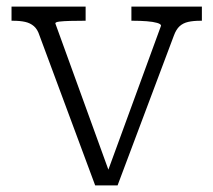

<svg xmlns="http://www.w3.org/2000/svg" viewBox="-20 -557 648 583"><path d="M469 -479Q469 -484 457 -487.5Q445 -491 425.5 -492.5Q406 -494 384 -494H379V-537H593V-494H589Q567 -494 551.5 -490.5Q536 -487 525.5 -477.5Q515 -468 508 -449L337 6H269L100 -449Q94 -468 83 -477.5Q72 -487 56.5 -490.5Q41 -494 19 -494H15V-537H240V-494H235Q213 -494 193 -493.5Q173 -493 160.5 -491.5Q148 -490 148 -486L317 -20L304 -28Z"/></svg>

Font: Roboto Serif 20pt ExtraLight
Style: Regular
Weight: 250
Version: Version 1.008